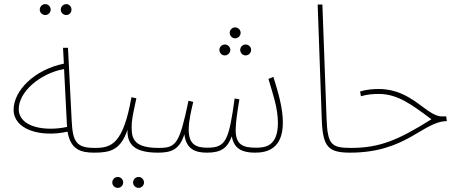

<svg xmlns="http://www.w3.org/2000/svg" viewBox="-20 -736 2246 932"><path d="M302 -663C316 -663 327 -675 327 -689C327 -704 316 -716 302 -716C287 -716 275 -704 275 -689C275 -675 287 -663 302 -663ZM200 -663C214 -663 226 -675 226 -689C226 -704 214 -716 200 -716C185 -716 173 -704 173 -689C173 -675 185 -663 200 -663ZM437 5C447 5 453 -1 453 -7C453 -14 448 -18 440 -18C352 -18 333 -46 328 -149L310 -504H286L290 -427C148 -398 46 -297 46 -203C46 -109 173 -67 308 -97C322 -9 374 5 437 5ZM71 -207C71 -289 172 -379 291 -401L305 -127L306 -120C201 -97 71 -117 71 -207Z M437 5C515 5 565 -7 599 -106C596 -32 637 5 747 5C758 5 763 -1 763 -7C763 -13 761 -18 751 -18C636 -18 619 -58 619 -116C619 -160 627 -187 642 -259L618 -264C578 -37 521 -18 441 -18ZM653 176C667 176 679 164 679 150C679 135 667 123 653 123C638 123 626 135 626 150C626 164 638 176 653 176ZM552 176C566 176 578 164 578 150C578 135 566 123 552 123C537 123 525 135 525 150C525 164 537 176 552 176Z M1121 -550C1136 -550 1148 -562 1148 -577C1148 -591 1136 -603 1121 -603C1107 -603 1095 -591 1095 -577C1095 -562 1107 -550 1121 -550ZM1071 -467C1086 -467 1098 -479 1098 -494C1098 -508 1086 -520 1071 -520C1057 -520 1045 -508 1045 -494C1045 -479 1057 -467 1071 -467ZM1172 -467C1187 -467 1199 -479 1199 -494C1199 -508 1187 -520 1172 -520C1158 -520 1146 -508 1146 -494C1146 -479 1158 -467 1172 -467ZM747 5C811 5 851 -9 875 -84C884 -8 933 5 985 5C1053 5 1084 -17 1105 -74C1114 -31 1134 5 1219 5C1278 5 1353 -15 1353 -141C1353 -213 1330 -289 1307 -363L1283 -353C1304 -281 1329 -213 1329 -140C1329 -28 1270 -19 1223 -19C1158 -19 1124 -34 1124 -105C1124 -142 1133 -200 1142 -254L1119 -258C1091 -55 1077 -19 987 -19C931 -19 896 -35 896 -107C896 -152 910 -207 918 -241L895 -247C851 -37 835 -18 751 -18Z M1680 5C1690 5 1696 -1 1696 -7C1696 -13 1693 -18 1683 -18C1585 -18 1570 -36 1565 -165L1545 -714H1522L1542 -154C1547 -23 1573 5 1680 5Z M1680 5C1953 5 2033 -147 2149 -148L2146 -171H2125C2050 -171 1980 -304 1819 -304C1789 -304 1757 -301 1728 -292L1732 -269C1765 -278 1790 -280 1819 -280C1908 -280 1976 -231 2074 -157C1915 -57 1824 -18 1684 -18Z"/></svg>

Font: Noto Sans Arabic UI SmCn Th
Style: Regular
Weight: 100
Width: 4
Designer: Monotype Design Team, Nadine Chahine and Nizar Qandah
Foundry: Monotype Imaging Inc.
Version: Version 2.010